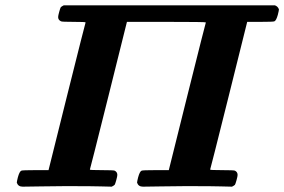

<svg xmlns="http://www.w3.org/2000/svg" viewBox="-20 -700 1066 720"><path d="M163 -66Q163 -67 231.5 -341Q300 -615 301 -616Q301 -618 257 -618Q212 -618 209 -620Q198 -625 198 -636Q198 -641 202 -655.5Q206 -670 208 -673Q211 -676 219 -680H1011Q1022 -676 1026 -665Q1026 -661 1022 -645Q1016 -623 1009 -620Q1005 -618 956 -618H907L906 -614Q906 -613 837.5 -339Q769 -65 768 -64Q768 -62 812 -62Q857 -62 861 -60Q871 -55 871 -44Q871 -39 867 -24.5Q863 -10 861 -7Q858 -4 850 0L808 -1Q782 -2 675 -2Q636 -2 586 -1Q536 0 516 0Q499 0 494 -15Q494 -19 498 -35Q504 -57 511 -60Q515 -62 564 -62H613L614 -66Q614 -67 682.5 -341Q751 -615 752 -616Q752 -618 604 -618H456L455 -614Q455 -613 386.5 -339Q318 -65 317 -64Q317 -62 361 -62Q406 -62 410 -60Q420 -55 420 -44Q420 -39 416 -24.5Q412 -10 410 -7Q407 -4 399 0L357 -1Q331 -2 224 -2Q185 -2 135 -1Q85 0 65 0Q48 0 43 -15Q43 -19 47 -35Q53 -57 60 -60Q64 -62 113 -62H162Z"/></svg>

Font: MathJax_Math
Style: Bold Italic
Weight: 700
Version: Version 1.1